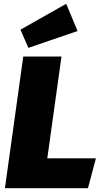

<svg xmlns="http://www.w3.org/2000/svg" viewBox="-20 -995 554 1015"><path d="M305 -696 230 -158H487L445 0H6L103 -696ZM330 -975 390 -831 130 -742 88 -838Z"/></svg>

Font: Fira Sans Black
Style: Italic
Weight: 900
Italic angle: -8°
Designer: Carrois Corporate & Edenspiekermann AG
Foundry: Carrois Corporate GbR & Edenspiekermann AG
Version: Version 4.203